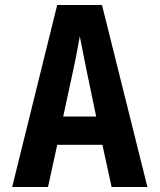

<svg xmlns="http://www.w3.org/2000/svg" viewBox="-20 -750 640 770"><path d="M28.8 0 209.4 -730H389L571.2 0H427.6L390.6 -169.4H209.5L172.6 0ZM233.5 -282.7H365.7L327.5 -466.1Q319.2 -508 311.4 -546.4Q303.7 -584.7 300 -604.5Q296.3 -584.7 289.4 -546.8Q282.5 -508.9 273.3 -467.1Z"/></svg>

Font: JetBrains Mono
Style: Regular
Weight: 400
Monospace: yes
Designer: Philipp Nurullin, Konstantin Bulenkov
Foundry: JetBrains
Version: Version 2.305